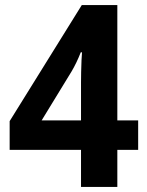

<svg xmlns="http://www.w3.org/2000/svg" viewBox="-20 -736 580 756"><path d="M524 -146H442V0H299V-146H18V-259L302 -716H442V-262H524ZM299 -411Q299 -428 299.5 -453Q300 -478 301 -500Q302 -522 303 -530H298Q282 -489 262 -455L144 -262H299Z"/></svg>

Font: Noto Sans Lao UI SemCond
Style: Bold
Weight: 700
Width: 4
Designer: Monotype Design Team
Foundry: Monotype Imaging Inc.
Version: Version 2.000; ttfautohint (v1.8.4.7-5d5b)